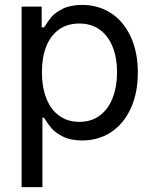

<svg xmlns="http://www.w3.org/2000/svg" viewBox="-20 -557 619 776"><path d="M67.4 -530.3H148.4V-446.3H158.2Q173.8 -471.7 188.5 -489Q203.1 -506.3 233.9 -521.7Q264.6 -537.1 311.5 -537.1Q377.9 -537.1 429 -503.7Q480 -470.2 508.5 -408.2Q537.1 -346.2 537.1 -263.7Q537.1 -181.2 508.5 -118.9Q480 -56.6 429 -22.9Q377.9 10.7 312.5 10.7Q266.1 10.7 235.1 -4.6Q204.1 -20 188.5 -38.3Q172.9 -56.6 158.2 -81.1H151.4V199.2H67.4ZM300.8 -64.5Q349.6 -64.5 384 -90.6Q418.5 -116.7 435.8 -162.4Q453.1 -208 453.1 -265.6Q453.1 -321.8 435.8 -366.2Q418.5 -410.6 384.3 -436.3Q350.1 -461.9 300.8 -461.9Q252 -461.9 218 -437.5Q184.1 -413.1 166.7 -368.9Q149.4 -324.7 149.4 -265.6Q149.4 -205.6 167 -160.2Q184.6 -114.7 218.8 -89.6Q252.9 -64.5 300.8 -64.5Z"/></svg>

Font: Pretendard JP
Style: Regular
Weight: 400
Designer: Base glyphs from Inter by Rasmus Andersson; Hangeul glyphs from Noto Sans CJK(Source Han Sans) by Jang Soo-young and Kan
Foundry: Kil Hyung-jin
Version: Version 1.309